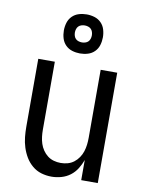

<svg xmlns="http://www.w3.org/2000/svg" viewBox="-86 -823 672 891"><g transform="rotate(10 250.0 -377.0)"><path d="M219 8Q194 8 170.5 1Q147 -6 128 -22Q109 -38 96.5 -59Q84 -80 76.5 -103.5Q69 -127 66.5 -151.5Q64 -176 64 -200V-520H142V-200Q142 -183 144 -166.5Q146 -150 151 -134.5Q156 -119 165.5 -105Q175 -91 188 -81Q201 -71 217 -66.5Q233 -62 250 -62Q267 -62 283 -66.5Q299 -71 312 -81Q325 -91 334.5 -105Q344 -119 349 -134.5Q354 -150 356 -166.5Q358 -183 358 -200V-520H436V0H358V-95Q350 -73 337.5 -53Q325 -33 306.5 -19Q288 -5 265 1.5Q242 8 219 8ZM250 -578Q231 -578 213 -583.5Q195 -589 182 -602Q169 -615 163.5 -633Q158 -651 158 -670Q158 -689 163.5 -707Q169 -725 182 -738Q195 -751 213 -756.5Q231 -762 250 -762Q269 -762 287 -756.5Q305 -751 318 -738Q331 -725 336.5 -707Q342 -689 342 -670Q342 -651 336.5 -633Q331 -615 318 -602Q305 -589 287 -583.5Q269 -578 250 -578ZM250 -630Q258 -630 266 -632.5Q274 -635 279.5 -640.5Q285 -646 287.5 -654Q290 -662 290 -670Q290 -678 287.5 -686Q285 -694 279.5 -699.5Q274 -705 266 -707.5Q258 -710 250 -710Q242 -710 234 -707.5Q226 -705 220.5 -699.5Q215 -694 212.5 -686Q210 -678 210 -670Q210 -662 212.5 -654Q215 -646 220.5 -640.5Q226 -635 234 -632.5Q242 -630 250 -630Z"/></g></svg>

Font: Iosevka
Style: Regular
Weight: 400
Monospace: yes
Designer: Belleve Invis
Foundry: Belleve Invis
Version: Version 33.2.3; ttfautohint (v1.8.4)